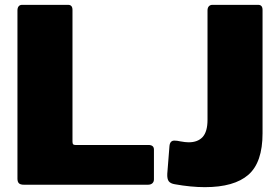

<svg xmlns="http://www.w3.org/2000/svg" viewBox="-20 -762 1150 792"><path d="M71 -742H261Q279 -742 279 -721V-178Q279 -170 281.5 -167Q284 -164 291 -164H592Q615 -164 615 -145V-22Q615 -12 608.5 -6Q602 0 590 0H79Q64 0 58 -6Q52 -12 52 -25V-719Q52 -730 57 -736Q62 -742 71 -742ZM825 10Q768 10 701 -2Q683 -5 676 -14.5Q669 -24 670 -45L679 -159Q681 -182 699 -182Q711 -182 723 -179Q745 -175 758 -175Q796 -175 816 -197Q836 -219 836 -268V-719Q836 -730 841.5 -736Q847 -742 856 -742H1045Q1063 -742 1063 -721V-212Q1063 -92 1004.5 -41Q946 10 825 10Z"/></svg>

Font: Libre Franklin Black
Style: Regular
Weight: 900
Designer: Pablo Impallari, Rodrigo Fuenzalida
Foundry: Impallari Type
Version: Version 1.002; ttfautohint (v1.5)